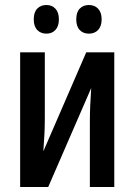

<svg xmlns="http://www.w3.org/2000/svg" viewBox="-20 -752 540 772"><path d="M160.2 -541.5V-277.3Q160.2 -244.1 158.7 -213.4Q157.2 -182.6 154.3 -143.6L326.7 -541.5H439.5V0H341.3V-261.2Q341.3 -294.9 342.8 -328.9Q344.2 -362.8 346.7 -397.9L173.8 0H61V-541.5ZM115.7 -674.3Q115.7 -703.1 129.9 -717.5Q144 -731.9 166.5 -731.9Q189 -731.9 202.9 -717Q216.8 -702.1 216.8 -674.3Q216.8 -646.5 202.9 -631.6Q189 -616.7 166.5 -616.7Q144 -616.7 129.9 -631.3Q115.7 -646 115.7 -674.3ZM286.6 -674.3Q286.6 -703.1 300.8 -717.5Q314.9 -731.9 337.4 -731.9Q360.4 -731.9 374.5 -717Q388.7 -702.1 388.7 -674.3Q388.7 -646.5 374.5 -631.6Q360.4 -616.7 337.4 -616.7Q314.5 -616.7 300.5 -631.3Q286.6 -646 286.6 -674.3Z"/></svg>

Font: Open Sans Condensed SemiBold
Style: Regular
Weight: 600
Width: 3
Designer: Monotype Design Team
Foundry: Monotype Imaging Inc.
Version: Version 3.000; ttfautohint (v1.8.4)